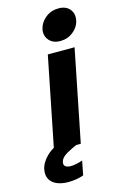

<svg xmlns="http://www.w3.org/2000/svg" viewBox="-158 -777 639 1012"><g transform="rotate(-15 161.0 -271.0)"><path d="M153 -500H299L199 0H53ZM236 -551Q196 -551 175 -575.5Q154 -600 160 -635Q168 -671 198.5 -695.5Q229 -720 270 -720Q310 -720 330.5 -695.5Q351 -671 344 -635Q337 -600 306.5 -575.5Q276 -551 236 -551ZM176 -72 194 -9 150 11Q116 27 101 40Q86 53 83 68Q79 83 88.5 91.5Q98 100 117 100Q145 100 183 87L168 164Q149 171 127.5 174.5Q106 178 84 178Q50 178 24 167.5Q-2 157 -15 135.5Q-28 114 -22 80Q-14 43 20.5 10Q55 -23 138 -57Z"/></g></svg>

Font: Albert Sans ExtraBold
Style: Italic
Weight: 800
Italic angle: -11.25°
Designer: Andreas Rasmussen
Foundry: a.Foundry
Version: Version 1.025